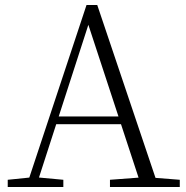

<svg xmlns="http://www.w3.org/2000/svg" viewBox="-20 -750 747 770"><path d="M11 0V-29L109 -39H126L234 -29V0ZM85 0 327 -730H370L616 0H548L324 -682H344L340 -668L124 0ZM192 -252 194 -283H493L495 -252ZM421 0V-29L554 -39H574L701 -29V0Z"/></svg>

Font: Noto Serif KR ExtraLight ExtraLight
Style: Regular
Weight: 250
Version: Version 2.003-H1;hotconv 1.1.1;makeotfexe 2.6.0